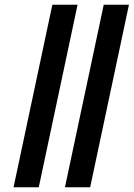

<svg xmlns="http://www.w3.org/2000/svg" viewBox="-20 -787 562 807"><path d="M37 0H143L306 -767H200ZM253 0H359L522 -767H416Z"/></svg>

Font: Noto Sans ExtraCondensed
Style: Bold Italic
Weight: 700
Width: 2
Italic angle: -12°
Designer: Monotype Design Team
Foundry: Monotype Imaging Inc.
Version: Version 2.013